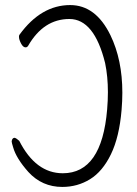

<svg xmlns="http://www.w3.org/2000/svg" viewBox="-20 -727 540 758"><path d="M92 -48Q44 -102 32 -145Q26 -164 26 -169Q28 -183 38 -183Q45 -181 56 -171Q121 -43 228 -43Q382 -43 403 -295Q406 -330 406 -363Q406 -425 395 -478Q352 -652 254 -652Q152 -652 91 -546Q87 -540 81 -540Q71 -540 63 -555.5Q55 -571 55 -581Q55 -583 55 -584Q55 -587 57 -590Q142 -707 257 -707Q358 -707 416 -588Q463 -491 463 -361Q463 -328 460 -293Q451 -186 418 -118Q385 -50 335.5 -19.5Q286 11 226 11Q146 11 92 -48Z"/></svg>

Font: Moon Stars Kai T HW Light
Style: Regular
Weight: 300
Designer: GuiWonder
Version: Version 1.101